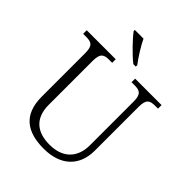

<svg xmlns="http://www.w3.org/2000/svg" viewBox="-258 -1069 1217 1217"><g transform="rotate(45 350.0 -460.5)"><path d="M375 -771H397V-784C368 -822 327 -886 306 -931H228V-921C253 -886 328 -807 375 -771ZM352 10C509 10 590 -79 590 -210V-603C590 -672 613 -682 660 -682H685V-714H448V-682H474C520 -682 544 -672 544 -605V-212C544 -111 487 -34 360 -34C251 -34 178 -86 178 -210V-603C178 -672 201 -682 248 -682H274V-714H14V-682H40C87 -682 110 -672 110 -605V-215C110 -52 203 10 352 10Z"/></g></svg>

Font: Noto Serif Light
Style: Regular
Weight: 300
Designer: Monotype Design Team
Foundry: Monotype Imaging Inc.
Version: Version 2.013